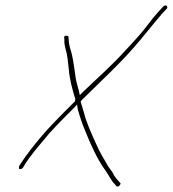

<svg xmlns="http://www.w3.org/2000/svg" viewBox="-20 -642 628 698"><path d="M50 -39C48 -32 47 -25 57 -28C59 -29 62 -30 63 -32L70 -43V-44C89 -74 118 -108 144 -139C162 -162 195 -196 242 -243C248 -248 254 -255 260 -262L263 -244C270 -219 279 -191 289 -168C309 -118 333 -64 362 -24C376 -5 384 15 396 26L403 35C403 35 404 36 408 36C412 36 417 32 418 26C418 25 419 24 416 22L410 15C406 11 399 3 394 -5V-6C390 -15 382 -25 374 -36C358 -64 342 -89 328 -122C313 -156 295 -193 285 -233L273 -273L278 -279C357 -357 424 -417 492 -499C519 -531 536 -554 565 -587V-588L586 -610C589 -613 588 -614 588 -616C588 -621 585 -623 580 -622C578 -622 575 -620 574 -619L553 -596C525 -565 512 -542 482 -509C469 -494 453 -477 438 -461C387 -404 341 -365 283 -309L270 -296L267 -311C263 -326 259 -339 256 -353C251 -383 248 -416 242 -441C238 -460 231 -473 230 -495L229 -507V-508C230 -512 212 -517 213 -504L214 -503V-490C214 -483 216 -475 218 -465C225 -443 227 -419 230 -391C233 -353 242 -322 253 -284C253 -284 255 -286 253 -277L252 -273L249 -270C205 -227 150 -170 132 -148C104 -115 76 -79 57 -50ZM285 -233V-234Z"/></svg>

Font: Stray Cat
Style: ExLtObl
Weight: 200
Version: Version 1.0